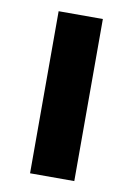

<svg xmlns="http://www.w3.org/2000/svg" viewBox="-68 -592 442 637"><g transform="rotate(10 152.5 -273.0)"><path d="M227 0H78V-546H227Z"/></g></svg>

Font: Noto Sans Kayah Li
Style: Bold
Weight: 700
Designer: Monotype Design Team, Sérgio Martins
Foundry: Monotype Imaging Inc.
Version: Version 2.002; ttfautohint (v1.8.4.7-5d5b)